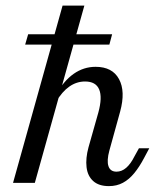

<svg xmlns="http://www.w3.org/2000/svg" viewBox="-20 -643 561 675"><path d="M25.8 0 200 -623.4H276.6L102.4 0ZM362.9 11.3Q327.4 11.3 307.7 -6.5Q287.9 -24.2 284.3 -55.2Q280.6 -86.3 291.1 -125L325.8 -247.6Q340.3 -300.8 328.6 -328.6Q316.9 -356.5 279 -356.5Q249.2 -356.5 223.8 -338.7Q198.4 -321 177.4 -285.5L176.6 -309.7Q204 -358.9 239.1 -383.5Q274.2 -408.1 316.1 -408.1Q375 -408.1 398.4 -364.9Q421.8 -321.8 402.4 -250.8L364.5 -113.7Q354.8 -78.2 361.3 -58.9Q367.7 -39.5 389.5 -39.5Q408.1 -39.5 423.8 -53.2Q439.5 -66.9 452.4 -92.7L468.5 -121.8H504.8L486.3 -87.1Q470.2 -56.5 452 -34.3Q433.9 -12.1 412.1 -0.4Q390.3 11.3 362.9 11.3ZM68.5 -486.3 79 -522.6H374.2L364.5 -486.3Z"/></svg>

Font: Playfair 9pt
Style: Italic
Weight: 400
Italic angle: -15.6°
Designer: Claus Eggers Sørensen
Foundry: Claus Eggers Sørensen
Version: Version 2.001;gftools[0.9.30]